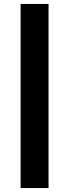

<svg xmlns="http://www.w3.org/2000/svg" viewBox="-20 -828 349 969"><path d="M225 121H84V-808H225Z"/></svg>

Font: MSTAGE SemiBold
Style: Regular
Weight: 600
Designer: Ninad Kale (Devanagari), Jonny Pinhorn (Latin)
Foundry: Indian Type Foundry
Version: 4.004